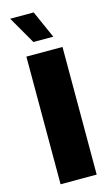

<svg xmlns="http://www.w3.org/2000/svg" viewBox="-138 -966 595 1017"><g transform="rotate(-15 160.0 -458.0)"><path d="M61 -700H259V0H61ZM117 -765 30 -916H159L226 -765Z"/></g></svg>

Font: Chess Sans ExtraBold
Style: Regular
Weight: 800
Designer: Wolf Bōese
Foundry: Wolf Bōese
Version: Version 7.223